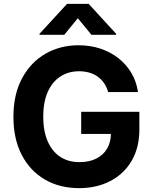

<svg xmlns="http://www.w3.org/2000/svg" viewBox="-20 -974 801 1004"><path d="M393.8 9.8Q291.5 9.8 214.1 -35.5Q136.7 -80.8 93.5 -164.4Q50.2 -247.9 50.2 -362.7Q50.2 -480.9 95.4 -564.7Q140.5 -648.5 217.6 -692.9Q294.6 -737.3 390.8 -737.3Q452.5 -737.3 505.7 -719.5Q558.9 -701.7 600.3 -668.8Q641.7 -635.8 667.8 -591.1Q693.9 -546.3 701.6 -492.4H545.7Q538.4 -518 524.9 -538.2Q511.3 -558.4 491.8 -572.5Q472.4 -586.6 447.7 -594Q423 -601.4 393.2 -601.4Q337.8 -601.4 295.5 -573.8Q253.2 -546.2 229.6 -493.2Q206.1 -440.1 206.1 -364.5Q206.1 -288.4 229.3 -235.2Q252.5 -181.9 294.9 -154.1Q337.2 -126.2 394.9 -126.2Q446.9 -126.2 483.8 -144.8Q520.8 -163.5 540.5 -197.6Q560.2 -231.7 560.2 -278.1L591.6 -273.6H404.5V-389.3H708.8V-297.5Q708.8 -201.8 668.4 -133Q627.9 -64.2 556.7 -27.2Q485.4 9.8 393.8 9.8ZM458.2 -792 386.9 -878.7 316 -792H186.7V-797.3L330.7 -953.9H443.6L587.1 -797.3V-792Z"/></svg>

Font: Inter
Style: Regular
Weight: 400
Designer: Rasmus Andersson
Foundry: rsms
Version: Version 4.000;git-8c9346024